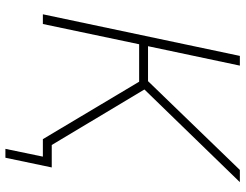

<svg xmlns="http://www.w3.org/2000/svg" viewBox="-116 -634 885 692"><g transform="rotate(90 326.0 -287.5)"><path d="M31 0 181 -710H216L146 -379H272L592 -710H636L302 -366L502 -32H583L548 135H516L544 0H481L274 -347H139L66 0Z"/></g></svg>

Font: Raleway ExtraLight
Style: Italic
Weight: 200
Italic angle: -12°
Designer: Matt McInerney, Pablo Impallari, Rodrigo Fuenzalida
Foundry: Matt McInerney, Pablo Impallari, Rodrigo Fuenzalida
Version: Version 4.026